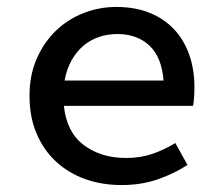

<svg xmlns="http://www.w3.org/2000/svg" viewBox="-20 -521 640 553"><path d="M330 12Q274 12 226 -5Q178 -22 142 -55Q106 -88 85.5 -136Q65 -184 65 -245Q65 -305 86 -352.5Q107 -400 141.5 -433Q176 -466 221 -483.5Q266 -501 315 -501Q369 -501 411 -484Q453 -467 481.5 -436.5Q510 -406 525 -363.5Q540 -321 540 -270Q540 -254 539 -240Q538 -226 536 -216H164Q172 -140 221.5 -103Q271 -66 343 -66Q384 -66 418 -77.5Q452 -89 485 -109L520 -46Q482 -21 434.5 -4.5Q387 12 330 12ZM318 -423Q290 -423 265 -414.5Q240 -406 220 -389Q200 -372 186 -347Q172 -322 166 -289H451Q446 -356 410.5 -389.5Q375 -423 318 -423Z"/></svg>

Font: SauceCodePro Nerd Font Mono
Style: Regular
Weight: 500
Monospace: yes
Designer: Paul D. Hunt, Teo Tuominen
Foundry: Adobe Systems Incorporated
Version: Version 2.030;PS 1.000;hotconv 16.6.51;makeotf.lib2.5.65220;